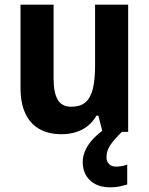

<svg xmlns="http://www.w3.org/2000/svg" viewBox="-20 -566 640 824"><path d="M530 -546V0H420L402 -70H394Q379 -43 356 -25Q333 -7 304.5 1.5Q276 10 244 10Q189 10 149.5 -12Q110 -34 89 -78.5Q68 -123 68 -190V-546H210V-228Q210 -169 227.5 -138.5Q245 -108 285 -108Q326 -108 348 -128Q370 -148 379 -187Q388 -226 388 -282V-546ZM437 108Q437 127 448 138Q459 149 477 149Q492 149 504.5 146.5Q517 144 526 140V226Q512 230 494.5 234Q477 238 454 238Q398 238 366.5 208Q335 178 335 129Q335 102 348 75.5Q361 49 383.5 26Q406 3 436 -16L503 0Q469 33 453 57.5Q437 82 437 108Z"/></svg>

Font: Noto Sans Thai SemiCondensed
Style: Bold
Weight: 700
Width: 4
Designer: Monotype Design Team
Foundry: Monotype Imaging Inc.
Version: Version 2.001